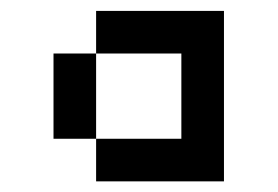

<svg xmlns="http://www.w3.org/2000/svg" viewBox="-20 -645 509 352"><path d="M312.5 -390.6V-546.9H156.2V-390.6ZM156.2 -312.5V-390.6H78.1V-546.9H156.2V-625H390.6V-312.5Z"/></svg>

Font: Sorena-Fanum Normal
Style: Regular
Weight: 400
Designer: Mohammad Darvishi
Version: Version 1.000;March 20, 2024;FontCreator 15.0.0.2958 64-bit